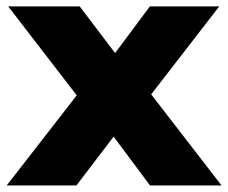

<svg xmlns="http://www.w3.org/2000/svg" viewBox="-22 -568 698 588"><path d="M-1.5 0 213 -276 3 -548.5H222L330.5 -405.5L437 -548.5H649.5L441 -279L656.5 0H437.5L326 -149.5L212 0Z"/></svg>

Font: Encode Sans Expanded ExtraBold
Style: Regular
Weight: 800
Width: 7
Designer: Multiple Designers
Foundry: Impallari Type
Version: Version 3.000; ttfautohint (v1.8.3) -l 8 -r 50 -G 200 -x 14 